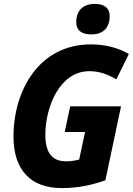

<svg xmlns="http://www.w3.org/2000/svg" viewBox="-20 -952 679 982"><path d="M447 -776C513 -776 541 -816 541 -869C541 -915 508 -932 465 -932C404 -932 370 -897 370 -839C370 -794 401 -776 447 -776ZM295 10C381 10 452 -6 519 -30L599 -408H339L311 -277H415L385 -136C361 -130 343 -127 318 -127C246 -127 212 -171 212 -263C212 -404 285 -588 437 -588C488 -588 534 -571 575 -546L639 -676C586 -707 519 -725 445 -725C180 -725 49 -490 49 -253C49 -82 138 10 295 10Z"/></svg>

Font: Noto Sans SemiCondensed ExtraBold
Style: Italic
Weight: 800
Width: 4
Italic angle: -12°
Designer: Monotype Design Team
Foundry: Monotype Imaging Inc.
Version: Version 2.013